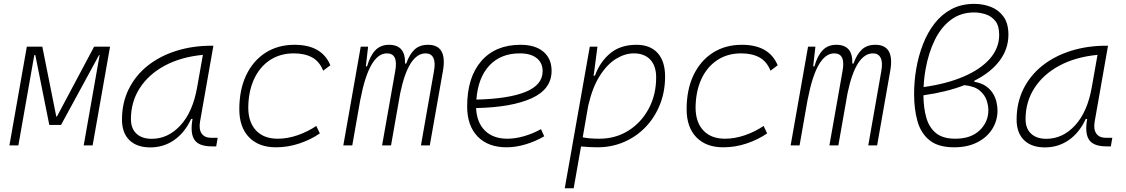

<svg xmlns="http://www.w3.org/2000/svg" viewBox="-20 -762 5899 1006"><path d="M29.3 0 120.6 -517.6H201.7L274.9 -151.4H278.3L473.1 -517.6H556.6L465.3 0H418.5L502 -473.6H499L299.8 -107.4H238.3L165 -473.6H159.7L76.2 0Z M767.6 10.3Q696.8 10.3 658 -27.8Q619.1 -65.9 619.1 -135.3Q619.1 -223.1 654.3 -294.7Q689.5 -366.2 752.9 -417Q816.4 -467.8 902.3 -495.1Q988.3 -522.5 1089.4 -522.5H1098.1L1028.3 -126Q1021 -85.4 1036.4 -62.7Q1051.8 -40 1086.4 -40H1120.6L1112.8 4.9H1089.8Q1022 4.9 998.8 -29.5Q975.6 -64 988.8 -138.7H981.4Q948.2 -66.9 892.8 -28.3Q837.4 10.3 767.6 10.3ZM774.9 -34.7Q860.8 -34.7 925.8 -105.5Q990.7 -176.3 1013.2 -306.2L1043 -474.6Q927.7 -463.4 843.3 -418Q758.8 -372.6 712.4 -300.5Q666 -228.5 666 -137.7Q666 -88.9 694.8 -61.8Q723.6 -34.7 774.9 -34.7Z M1435.1 -35.2Q1486.3 -35.2 1539.3 -53.5Q1592.3 -71.8 1637.2 -102.1L1655.8 -63Q1608.4 -30.3 1548.6 -10.3Q1488.8 9.8 1425.8 9.8Q1335.4 9.8 1284.7 -43Q1233.9 -95.7 1233.9 -189.9Q1233.9 -292 1269.8 -367.7Q1305.7 -443.4 1370.8 -485.4Q1436 -527.3 1523.4 -527.3Q1666.5 -527.3 1710.9 -419.9L1673.3 -391.6Q1653.8 -440.4 1615 -461.4Q1576.2 -482.4 1519.5 -482.4Q1447.8 -482.4 1394 -446.8Q1340.3 -411.1 1310.8 -346.7Q1281.2 -282.2 1280.8 -195.8Q1281.7 -120.1 1322.3 -77.6Q1362.8 -35.2 1435.1 -35.2Z M1908.7 -517.6 1897 -414.6H1903.3Q1919.4 -470.2 1946.8 -498.8Q1974.1 -527.3 2018.1 -527.3Q2105.5 -527.3 2102.1 -429.2H2108.4Q2125.5 -477.5 2152.1 -502.4Q2178.7 -527.3 2222.7 -527.3Q2324.7 -527.3 2300.8 -390.6L2231.9 0H2185.5L2253.9 -389.6Q2262.2 -435.5 2250.5 -459Q2238.8 -482.4 2210.4 -482.4Q2120.6 -482.4 2077.1 -274.4L2028.8 0H1981.9L2050.8 -389.6Q2067.9 -482.4 2007.3 -482.4Q1914.6 -482.4 1868.7 -242.7V-244.6L1825.7 0H1778.8L1870.1 -517.6Z M2638.7 -35.2Q2679.2 -35.2 2725.3 -48.3Q2771.5 -61.5 2814.5 -85.4L2831.5 -47.9Q2785.6 -21 2733.9 -5.6Q2682.1 9.8 2634.3 9.8Q2537.1 9.8 2482.4 -46.9Q2427.7 -103.5 2427.7 -204.6Q2427.7 -356.4 2501.7 -441.9Q2575.7 -527.3 2707.5 -527.3Q2784.2 -527.3 2827.1 -491.2Q2870.1 -455.1 2870.1 -390.6Q2870.1 -294.9 2765.9 -247.3Q2661.6 -199.7 2474.6 -195.8Q2478 -120.1 2521 -77.6Q2564 -35.2 2638.7 -35.2ZM2476.1 -240.2Q2644 -244.1 2733.6 -280.5Q2823.2 -316.9 2823.2 -389.2Q2823.2 -432.6 2792 -457.5Q2760.7 -482.4 2703.6 -482.4Q2603.5 -482.4 2543.9 -418.5Q2484.4 -354.5 2476.1 -240.2Z M2985.8 224.6H2939L2979 -0.5Q2978.5 -0.5 2978 -0.5L2979 -1.5L3070.3 -517.6H3110.4L3091.8 -375.5L3089.8 -365.7H3097.2Q3123.5 -437.5 3177 -482.4Q3230.5 -527.3 3315.4 -527.3Q3386.7 -527.3 3425.8 -484.1Q3464.8 -440.9 3464.8 -361.3Q3464.8 -282.2 3438 -214.6Q3411.1 -147 3363 -96.7Q3314.9 -46.4 3250.2 -18.3Q3185.5 9.8 3109.4 9.8Q3087.9 9.8 3066.9 8.5Q3045.9 7.3 3024.4 5.4ZM3033.2 -42.5Q3067.4 -35.2 3120.1 -35.2Q3205.1 -35.2 3272.5 -77.4Q3339.8 -119.6 3378.9 -192.4Q3418 -265.1 3418 -356.4Q3418 -416.5 3387.2 -449.5Q3356.4 -482.4 3300.8 -482.4Q3254.9 -482.4 3208 -453.9Q3161.1 -425.3 3122.6 -364.7Q3084 -304.2 3062 -208Z M3778.8 -35.2Q3830.1 -35.2 3883.1 -53.5Q3936 -71.8 3981 -102.1L3999.5 -63Q3952.1 -30.3 3892.3 -10.3Q3832.5 9.8 3769.5 9.8Q3679.2 9.8 3628.4 -43Q3577.6 -95.7 3577.6 -189.9Q3577.6 -292 3613.5 -367.7Q3649.4 -443.4 3714.6 -485.4Q3779.8 -527.3 3867.2 -527.3Q4010.3 -527.3 4054.7 -419.9L4017.1 -391.6Q3997.6 -440.4 3958.7 -461.4Q3919.9 -482.4 3863.3 -482.4Q3791.5 -482.4 3737.8 -446.8Q3684.1 -411.1 3654.5 -346.7Q3625 -282.2 3624.5 -195.8Q3625.5 -120.1 3666 -77.6Q3706.5 -35.2 3778.8 -35.2Z M4252.4 -517.6 4240.7 -414.6H4247.1Q4263.2 -470.2 4290.5 -498.8Q4317.9 -527.3 4361.8 -527.3Q4449.2 -527.3 4445.8 -429.2H4452.1Q4469.2 -477.5 4495.8 -502.4Q4522.5 -527.3 4566.4 -527.3Q4668.5 -527.3 4644.5 -390.6L4575.7 0H4529.3L4597.7 -389.6Q4606 -435.5 4594.2 -459Q4582.5 -482.4 4554.2 -482.4Q4464.4 -482.4 4420.9 -274.4L4372.6 0H4325.7L4394.5 -389.6Q4411.6 -482.4 4351.1 -482.4Q4258.3 -482.4 4212.4 -242.7V-244.6L4169.4 0H4122.6L4213.9 -517.6Z M5085 -338.9V-333.5Q5124.5 -326.7 5148.4 -308.8Q5172.4 -291 5185.1 -268.3Q5197.8 -245.6 5202.1 -222.9Q5206.5 -200.2 5206.5 -182.6Q5206.5 -130.4 5179.2 -86.4Q5151.9 -42.5 5100.8 -16.4Q5049.8 9.8 4979 9.8Q4896 9.8 4850.3 -27.1Q4804.7 -64 4787.1 -127.2Q4769.5 -190.4 4769.5 -269Q4769.5 -299.8 4772 -332Q4774.4 -364.3 4780.3 -398.9Q4792 -468.8 4816.2 -530.5Q4840.3 -592.3 4877.4 -639.9Q4914.6 -687.5 4966.3 -714.6Q5018.1 -741.7 5084.5 -741.7Q5131.8 -741.7 5172.6 -725.6Q5213.4 -709.5 5238.5 -674.1Q5263.7 -638.7 5263.7 -580.6Q5263.7 -505.4 5217.5 -443.8Q5171.4 -382.3 5085 -338.9ZM4819.3 -305.7Q4940.9 -322.8 5029.8 -361.1Q5118.7 -399.4 5167 -454.8Q5215.3 -510.3 5215.3 -579.6Q5215.3 -627.9 5194.3 -653.1Q5173.3 -678.2 5143.1 -687.5Q5112.8 -696.8 5084 -696.8Q5014.6 -696.8 4963.1 -658.7Q4911.6 -620.6 4878.4 -553.5Q4845.2 -486.3 4829.6 -398.9Q4821.3 -353 4819.3 -305.7ZM5033.2 -315.9Q4940.4 -279.8 4818.4 -262.7Q4818.8 -197.8 4833.3 -146.2Q4847.7 -94.7 4883.8 -64.9Q4919.9 -35.2 4985.4 -35.2Q5066.9 -35.2 5112.8 -78.9Q5158.7 -122.6 5158.7 -185.1Q5158.7 -207.5 5149.7 -235.8Q5140.6 -264.2 5113.8 -287.1Q5086.9 -310.1 5033.2 -315.9Z M5455.1 10.3Q5384.3 10.3 5345.5 -27.8Q5306.6 -65.9 5306.6 -135.3Q5306.6 -223.1 5341.8 -294.7Q5377 -366.2 5440.4 -417Q5503.9 -467.8 5589.8 -495.1Q5675.8 -522.5 5776.9 -522.5H5785.6L5715.8 -126Q5708.5 -85.4 5723.9 -62.7Q5739.3 -40 5773.9 -40H5808.1L5800.3 4.9H5777.3Q5709.5 4.9 5686.3 -29.5Q5663.1 -64 5676.3 -138.7H5668.9Q5635.7 -66.9 5580.3 -28.3Q5524.9 10.3 5455.1 10.3ZM5462.4 -34.7Q5548.3 -34.7 5613.3 -105.5Q5678.2 -176.3 5700.7 -306.2L5730.5 -474.6Q5615.2 -463.4 5530.8 -418Q5446.3 -372.6 5399.9 -300.5Q5353.5 -228.5 5353.5 -137.7Q5353.5 -88.9 5382.3 -61.8Q5411.1 -34.7 5462.4 -34.7Z"/></svg>

Font: Cascadia Mono ExtraLight
Style: Italic
Weight: 200
Italic angle: -10°
Monospace: yes
Designer: Aaron Bell
Foundry: Saja Typeworks
Version: Version 2404.023; ttfautohint (v1.8.4)